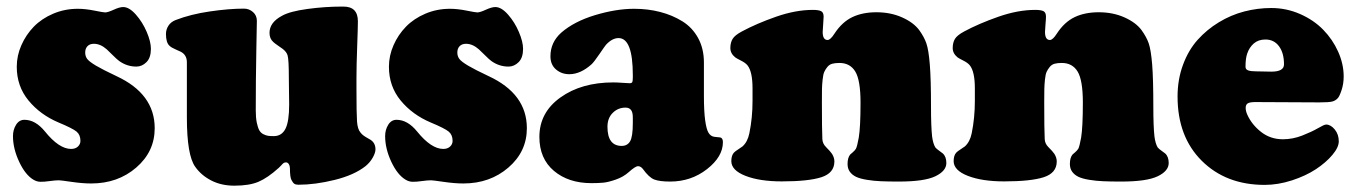

<svg xmlns="http://www.w3.org/2000/svg" viewBox="-20 -552 4178 592"><path d="M118.7 -146.5Q162.1 -92.8 199.2 -92.8Q212.4 -92.8 220.2 -100.1Q228 -107.4 228 -117.7Q228 -136.2 216.1 -146.2Q204.1 -156.2 160.6 -174.3Q104 -198.2 67.9 -242.2Q31.7 -286.1 31.7 -346.2Q31.7 -380.4 45.9 -412.6Q60.1 -444.8 84.2 -469.7Q108.4 -494.6 144 -509.8Q179.7 -524.9 219.7 -524.9Q243.2 -524.9 271 -519.3Q298.8 -513.7 304.2 -513.7Q312.5 -513.7 330.6 -522Q348.6 -530.3 359.9 -530.3Q378.4 -530.3 398.9 -507.1Q419.4 -483.9 432.4 -453.6Q445.3 -423.3 445.3 -401.4Q445.3 -374 431.6 -360.4Q418 -346.7 400.4 -346.7Q371.6 -346.7 347.7 -363.8Q341.3 -368.2 326.9 -382.6Q312.5 -397 309.1 -399.9Q289.6 -417 269.5 -417Q256.8 -417 249.8 -409.7Q242.7 -402.3 242.7 -390.1Q242.7 -378.4 249 -370.1Q255.4 -361.8 275.9 -349.6Q296.4 -337.4 338.9 -317.4Q457 -262.7 457 -156.7Q457 -84.5 400.1 -35.4Q343.3 13.7 261.2 13.7Q234.4 13.7 200.9 8.8Q167.5 3.9 161.6 3.9Q150.4 3.9 133.3 6.3Q116.2 8.8 104.7 8.5Q93.3 8.3 83 2Q58.1 -12.7 39.1 -53.2Q20 -93.8 20 -132.3Q20 -151.9 29.5 -167.2Q39.1 -182.6 55.2 -182.6Q89.4 -182.6 118.7 -146.5Z M1079.1 -311.5V-277.3Q1079.1 -201.2 1080.8 -177.5Q1082.5 -153.8 1091.3 -143.6Q1095.2 -138.2 1101.3 -133.8Q1107.4 -129.4 1114.3 -125.7Q1121.1 -122.1 1123 -120.6Q1137.7 -110.8 1137.7 -91.3Q1137.7 -81.1 1129.4 -66.2Q1121.1 -51.3 1107.4 -40Q1072.3 -12.2 1012 2.7Q951.7 17.6 899.9 17.6Q891.6 17.6 887.2 14.4Q882.8 11.2 878.4 2.4Q874 -6.3 874 -32.7Q874 -40 870.6 -45.7Q867.2 -51.3 861.8 -51.3Q857.4 -51.3 854.5 -49.3Q851.6 -47.4 847.2 -42.2Q842.8 -37.1 839.8 -34.7Q805.2 -3.4 776.9 8.5Q748.5 20.5 702.6 20.5Q662.6 20.5 631.6 4.6Q600.6 -11.2 582 -37.6Q556.2 -73.2 556.2 -189.9V-359.9Q556.2 -382.8 537.1 -392.6Q535.6 -393.6 522 -399.4Q508.3 -405.3 502.9 -410.6Q491.7 -420.4 491.7 -447.3Q491.7 -460.9 499.3 -472.7Q506.8 -484.4 521.5 -490.2Q568.4 -508.3 627.4 -516.8Q686.5 -525.4 732.4 -525.4Q748 -525.4 760 -514.9Q772 -504.4 772 -487.8Q772 -485.8 770.3 -394.5Q768.6 -303.2 768.6 -211.4Q768.6 -189.5 771.7 -174.1Q774.9 -158.7 779.3 -150.6Q783.7 -142.6 791.7 -138.4Q799.8 -134.3 806.4 -133.3Q813 -132.3 824.2 -132.3Q848.6 -132.3 860.1 -154.8Q871.6 -177.2 871.6 -230Q871.6 -244.1 871.1 -268.6Q870.6 -293 870.6 -310.5Q870.6 -368.7 866.7 -381.3Q863.8 -391.6 852.1 -400.9Q847.7 -404.3 837.2 -411.4Q826.7 -418.5 822.8 -422.4Q811 -432.6 811 -450.7Q811 -482.9 849.6 -503.4Q874 -517.1 928.2 -524.4Q982.4 -531.7 1033.7 -531.7H1039.1Q1083.5 -531.7 1083.5 -486.3Q1083.5 -467.8 1081.3 -408.7Q1079.1 -349.6 1079.1 -311.5Z M1266.1 -146.5Q1309.6 -92.8 1346.7 -92.8Q1359.9 -92.8 1367.7 -100.1Q1375.5 -107.4 1375.5 -117.7Q1375.5 -136.2 1363.5 -146.2Q1351.6 -156.2 1308.1 -174.3Q1251.5 -198.2 1215.3 -242.2Q1179.2 -286.1 1179.2 -346.2Q1179.2 -380.4 1193.4 -412.6Q1207.5 -444.8 1231.7 -469.7Q1255.9 -494.6 1291.5 -509.8Q1327.1 -524.9 1367.2 -524.9Q1390.6 -524.9 1418.5 -519.3Q1446.3 -513.7 1451.7 -513.7Q1460 -513.7 1478 -522Q1496.1 -530.3 1507.3 -530.3Q1525.9 -530.3 1546.4 -507.1Q1566.9 -483.9 1579.8 -453.6Q1592.8 -423.3 1592.8 -401.4Q1592.8 -374 1579.1 -360.4Q1565.4 -346.7 1547.9 -346.7Q1519 -346.7 1495.1 -363.8Q1488.8 -368.2 1474.4 -382.6Q1460 -397 1456.5 -399.9Q1437 -417 1417 -417Q1404.3 -417 1397.2 -409.7Q1390.1 -402.3 1390.1 -390.1Q1390.1 -378.4 1396.5 -370.1Q1402.8 -361.8 1423.3 -349.6Q1443.8 -337.4 1486.3 -317.4Q1604.5 -262.7 1604.5 -156.7Q1604.5 -84.5 1547.6 -35.4Q1490.7 13.7 1408.7 13.7Q1381.8 13.7 1348.4 8.8Q1314.9 3.9 1309.1 3.9Q1297.9 3.9 1280.8 6.3Q1263.7 8.8 1252.2 8.5Q1240.7 8.3 1230.5 2Q1205.6 -12.7 1186.5 -53.2Q1167.5 -93.8 1167.5 -132.3Q1167.5 -151.9 1177 -167.2Q1186.5 -182.6 1202.6 -182.6Q1236.8 -182.6 1266.1 -146.5Z M1677.2 -378.4Q1677.2 -421.4 1710.4 -451.2Q1750 -485.8 1814.9 -505.4Q1879.9 -524.9 1935.1 -524.9Q1978 -524.9 2015.6 -515.1Q2053.2 -505.4 2084 -486.3Q2114.7 -467.3 2132.6 -434.6Q2150.4 -401.9 2150.4 -359.4V-256.8Q2150.4 -208.5 2154.3 -180.7Q2158.2 -152.8 2164.6 -142.6Q2170.9 -132.3 2181.2 -130.4Q2184.1 -129.9 2187.5 -129.6Q2190.9 -129.4 2194.3 -128.9Q2197.8 -128.4 2199.2 -128.4Q2209 -127.4 2209 -113.8Q2209 -68.8 2159.9 -30.5Q2110.8 7.8 2046.4 7.8Q2013.7 7.8 1997.3 1.5Q1981 -4.9 1962.4 -30.8Q1955.6 -39.6 1947.3 -39.6Q1939 -39.6 1918.9 -21.5Q1901.9 -6.3 1878.7 1.7Q1855.5 9.8 1840.3 11.2Q1825.2 12.7 1803.7 12.7Q1732.9 12.7 1688 -25.1Q1643.1 -63 1643.1 -129.9Q1643.1 -205.1 1708 -251.5Q1772.9 -297.9 1871.1 -297.9Q1882.3 -297.9 1900.1 -296.6Q1918 -295.4 1921.4 -295.4Q1927.7 -295.4 1929.4 -298.8Q1931.2 -302.2 1931.2 -313.5V-320.3Q1931.2 -434.6 1887.2 -434.6Q1867.7 -434.6 1848.6 -414.1Q1845.2 -410.2 1828.4 -385.5Q1811.5 -360.8 1804.2 -354Q1770 -323.2 1735.4 -323.2Q1711.4 -323.2 1694.3 -337.9Q1677.2 -352.5 1677.2 -378.4ZM1931.2 -172.9V-189.5Q1931.2 -205.1 1926.3 -211.9Q1920.9 -220.2 1908.7 -220.2Q1885.7 -220.2 1869.4 -204.1Q1853 -188 1853 -161.1Q1853 -102.1 1897 -102.1Q1914.1 -102.1 1922.6 -116Q1931.2 -129.9 1931.2 -172.9Z M2300.3 -240.7V-279.3Q2300.3 -331.1 2284.7 -350.6Q2278.3 -358.4 2264.6 -365.2Q2251 -372.1 2247.1 -375Q2231.9 -387.2 2231.9 -403.8Q2231.9 -420.4 2238.8 -431.9Q2245.6 -443.4 2267.6 -455.1Q2313 -479.5 2373 -500.5Q2433.1 -521.5 2486.3 -521.5Q2503.9 -521.5 2511.7 -517.6Q2519.5 -513.7 2519.5 -500.5Q2519.5 -493.2 2518.1 -476.8Q2516.6 -460.4 2516.6 -453.6Q2516.6 -428.7 2531.7 -428.7Q2540.5 -428.7 2553.2 -448.7Q2576.7 -484.4 2608.2 -499.3Q2639.6 -514.2 2682.1 -514.2Q2726.1 -514.2 2761.2 -498.5Q2796.4 -482.9 2814 -459.5Q2829.6 -438 2836.4 -418Q2843.3 -397.9 2846.9 -353.3Q2850.6 -308.6 2850.6 -222.2Q2850.6 -162.6 2854 -130.9Q2856.9 -109.4 2863.8 -97.7Q2867.7 -92.8 2876.5 -86.7Q2885.3 -80.6 2886.7 -79.1Q2897.9 -69.3 2897.9 -49.3Q2897.9 -24.9 2864 -8.5Q2830.1 7.8 2751.5 7.8Q2718.8 7.8 2696.3 6.8Q2673.8 5.9 2652.8 2.4Q2631.8 -1 2619.6 -6.8Q2607.4 -12.7 2600.3 -22.5Q2593.3 -32.2 2593.3 -46.4Q2593.3 -65.9 2601.6 -75.7Q2602.1 -76.2 2608.9 -82Q2615.7 -87.9 2619.1 -93.3Q2623 -100.6 2627.9 -127.9Q2633.3 -160.6 2633.3 -235.4Q2633.3 -304.7 2617.2 -331.3Q2601.1 -357.9 2568.4 -357.9Q2555.2 -357.9 2546.1 -355.5Q2537.1 -353 2531 -345.5Q2524.9 -337.9 2521.5 -330.3Q2518.1 -322.8 2516.4 -306.4Q2514.6 -290 2514.4 -276.4Q2514.2 -262.7 2514.2 -236.8Q2514.2 -150.4 2515.6 -123.5Q2516.1 -109.4 2526.4 -99.1Q2540.5 -85 2545.4 -77.6Q2552.7 -65.9 2552.7 -54.2Q2552.7 -18.6 2512.7 -5.6Q2472.7 7.3 2390.6 7.3Q2322.3 7.3 2278.6 -9.8Q2234.9 -26.9 2234.9 -55.2Q2234.9 -72.3 2242.7 -81.1Q2246.6 -85.4 2255.9 -91.3Q2265.1 -97.2 2269.5 -100.6Q2285.2 -114.7 2290.5 -141.1Q2300.3 -188.5 2300.3 -240.7Z M2985.8 -240.7V-279.3Q2985.8 -331.1 2970.2 -350.6Q2963.9 -358.4 2950.2 -365.2Q2936.5 -372.1 2932.6 -375Q2917.5 -387.2 2917.5 -403.8Q2917.5 -420.4 2924.3 -431.9Q2931.2 -443.4 2953.1 -455.1Q2998.5 -479.5 3058.6 -500.5Q3118.7 -521.5 3171.9 -521.5Q3189.5 -521.5 3197.3 -517.6Q3205.1 -513.7 3205.1 -500.5Q3205.1 -493.2 3203.6 -476.8Q3202.1 -460.4 3202.1 -453.6Q3202.1 -428.7 3217.3 -428.7Q3226.1 -428.7 3238.8 -448.7Q3262.2 -484.4 3293.7 -499.3Q3325.2 -514.2 3367.7 -514.2Q3411.6 -514.2 3446.8 -498.5Q3481.9 -482.9 3499.5 -459.5Q3515.1 -438 3522 -418Q3528.8 -397.9 3532.5 -353.3Q3536.1 -308.6 3536.1 -222.2Q3536.1 -162.6 3539.6 -130.9Q3542.5 -109.4 3549.3 -97.7Q3553.2 -92.8 3562 -86.7Q3570.8 -80.6 3572.3 -79.1Q3583.5 -69.3 3583.5 -49.3Q3583.5 -24.9 3549.6 -8.5Q3515.6 7.8 3437 7.8Q3404.3 7.8 3381.8 6.8Q3359.4 5.9 3338.4 2.4Q3317.4 -1 3305.2 -6.8Q3293 -12.7 3285.9 -22.5Q3278.8 -32.2 3278.8 -46.4Q3278.8 -65.9 3287.1 -75.7Q3287.6 -76.2 3294.4 -82Q3301.3 -87.9 3304.7 -93.3Q3308.6 -100.6 3313.5 -127.9Q3318.8 -160.6 3318.8 -235.4Q3318.8 -304.7 3302.7 -331.3Q3286.6 -357.9 3253.9 -357.9Q3240.7 -357.9 3231.7 -355.5Q3222.7 -353 3216.6 -345.5Q3210.4 -337.9 3207 -330.3Q3203.6 -322.8 3201.9 -306.4Q3200.2 -290 3200 -276.4Q3199.7 -262.7 3199.7 -236.8Q3199.7 -150.4 3201.2 -123.5Q3201.7 -109.4 3211.9 -99.1Q3226.1 -85 3231 -77.6Q3238.3 -65.9 3238.3 -54.2Q3238.3 -18.6 3198.2 -5.6Q3158.2 7.3 3076.2 7.3Q3007.8 7.3 2964.1 -9.8Q2920.4 -26.9 2920.4 -55.2Q2920.4 -72.3 2928.2 -81.1Q2932.1 -85.4 2941.4 -91.3Q2950.7 -97.2 2955.1 -100.6Q2970.7 -114.7 2976.1 -141.1Q2985.8 -188.5 2985.8 -240.7Z M3899.9 -527.3Q3946.3 -527.3 3988.5 -508.8Q4030.8 -490.2 4059.8 -460.4Q4088.9 -430.7 4106 -392.6Q4123 -354.5 4123 -316.4Q4123 -293.9 4116.7 -274.7Q4110.4 -255.4 4105 -249.5Q4098.1 -241.7 4087.9 -239Q4077.6 -236.3 4047.9 -236.3L3850.6 -237.3Q3834 -237.3 3827.4 -233.4Q3820.8 -229.5 3820.8 -219.2Q3820.8 -210 3825.7 -198.7Q3839.4 -168 3868.2 -145.3Q3897 -122.6 3935.5 -122.6Q3965.8 -122.6 3995.1 -134Q4024.4 -145.5 4043.7 -156.7Q4063 -168 4068.8 -168Q4083 -168 4095.5 -152.8Q4107.9 -137.7 4107.9 -116.2Q4107.9 -97.7 4088.1 -74.2Q4068.4 -50.8 4037.4 -30.3Q4006.3 -9.8 3963.4 4.2Q3920.4 18.1 3879.4 18.1Q3760.3 18.1 3685.5 -56.2Q3610.8 -130.4 3610.8 -254.4Q3610.8 -307.1 3627.7 -352.5Q3644.5 -397.9 3672.9 -429.4Q3701.2 -460.9 3738.3 -483.4Q3775.4 -505.9 3816.4 -516.6Q3857.4 -527.3 3899.9 -527.3ZM3899.9 -331.1Q3939 -331.1 3939 -353.5Q3939 -388.7 3923.6 -409.4Q3908.2 -430.2 3881.8 -430.2Q3859.9 -430.2 3845.9 -418Q3832 -405.8 3825.7 -387.2Q3820.3 -372.1 3820.3 -346.2Q3820.3 -337.9 3828.4 -335Q3836.4 -332 3853 -332Z"/></svg>

Font: Cooper* Black
Style: Regular
Weight: 900
Designer: Owen Earl
Foundry: indestructible type*
Version: Version 0.001